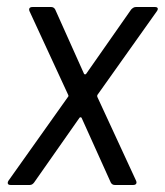

<svg xmlns="http://www.w3.org/2000/svg" viewBox="-20 -526 469 546"><path d="M10 0H65C70 0 74 -3 77 -7L206 -191C207 -193 211 -193 212 -191L295 -7C297 -3 301 0 306 0H359C367 0 370 -5 367 -12L257 -250C256 -252 256 -254 257 -256L426 -494C431 -501 429 -506 421 -506H366C361 -506 357 -503 353 -499L225 -316C224 -314 220 -314 219 -316L137 -499C135 -503 131 -506 126 -506H72C64 -506 61 -501 64 -494L174 -256C175 -254 175 -252 173 -250L4 -12C0 -5 2 0 10 0Z"/></svg>

Font: Barlow Semi Condensed
Style: Italic
Weight: 400
Width: 4
Italic angle: -7°
Designer: Jeremy Tribby
Foundry: Tribby Type
Version: Version 1.422;hotconv 1.0.109;makeotfexe 2.5.65596